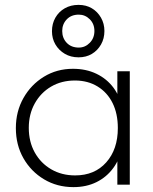

<svg xmlns="http://www.w3.org/2000/svg" viewBox="-20 -757 627 787"><path d="M281 10Q214 10 160.5 -22Q107 -54 76 -108.5Q45 -163 45 -232Q45 -300 76 -355Q107 -410 160 -442.5Q213 -475 279 -475Q333 -475 375.5 -454.5Q418 -434 445.5 -397Q473 -360 481 -309V-157Q472 -106 444.5 -68.5Q417 -31 375.5 -10.5Q334 10 281 10ZM288 -38Q368 -38 415.5 -91.5Q463 -145 463 -232Q463 -291 441.5 -334.5Q420 -378 380 -402.5Q340 -427 287 -427Q232 -427 189.5 -402Q147 -377 122.5 -333Q98 -289 98 -233Q98 -176 122.5 -132Q147 -88 190 -63Q233 -38 288 -38ZM461 0V-125L472 -239L461 -352V-465H512V0ZM302 -522Q270 -522 245.5 -536.5Q221 -551 207 -575Q193 -599 193 -629Q193 -660 207 -684.5Q221 -709 245.5 -723Q270 -737 302 -737Q333 -737 356.5 -723Q380 -709 394 -684.5Q408 -660 408 -630Q408 -599 394 -574.5Q380 -550 356.5 -536Q333 -522 302 -522ZM303 -562Q329 -562 348 -581.5Q367 -601 367 -630Q367 -659 348 -678Q329 -697 303 -697Q272 -697 253.5 -677.5Q235 -658 235 -630Q235 -601 253.5 -581.5Q272 -562 303 -562Z"/></svg>

Font: Outfit Thin ExtraLight
Style: Regular
Weight: 250
Version: Version 1.100;gftools[0.9.27]